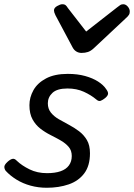

<svg xmlns="http://www.w3.org/2000/svg" viewBox="-26 -868 633 907"><path d="M195 19Q155 19 118.5 9Q82 -1 52 -19.5Q22 -38 1 -61Q-5 -69 -5.5 -79Q-6 -89 9 -103Q22 -115 32.5 -117.5Q43 -120 54 -108Q77 -86 113.5 -68Q150 -50 196 -50Q234 -50 260 -59Q286 -68 299.5 -86.5Q313 -105 313 -131Q313 -157 298.5 -174Q284 -191 261.5 -204Q239 -217 213 -230Q187 -243 164.5 -260.5Q142 -278 127.5 -304.5Q113 -331 113 -371Q113 -408 132 -442Q151 -476 191.5 -497.5Q232 -519 294 -519Q340 -519 376 -509Q412 -499 437 -483Q462 -467 474 -449Q485 -435 484.5 -425.5Q484 -416 471 -405Q460 -396 450 -392Q440 -388 429 -398Q404 -419 370 -434.5Q336 -450 293 -450Q244 -450 222 -429.5Q200 -409 200 -380Q200 -354 214.5 -336Q229 -318 251.5 -305Q274 -292 299.5 -278.5Q325 -265 347.5 -248Q370 -231 384.5 -206.5Q399 -182 399 -144Q399 -85 372 -49Q345 -13 298.5 3Q252 19 195 19ZM556 -848Q568 -848 577.5 -837Q587 -826 587 -814Q587 -804 583.5 -798.5Q580 -793 576 -789L417 -640Q403 -627 389.5 -622.5Q376 -618 359 -618Q346 -618 335 -624.5Q324 -631 317 -644L236 -796Q232 -804 230.5 -809.5Q229 -815 229 -819Q229 -831 244 -839.5Q259 -848 268 -848Q279 -848 284.5 -843Q290 -838 294 -831L381 -719L527 -833Q534 -838 540.5 -843Q547 -848 556 -848Z"/></svg>

Font: Playwrite RO
Style: Regular
Weight: 400
Designer: Veronika Burian, José Scaglione
Foundry: TypeTogether
Version: Version 1.002